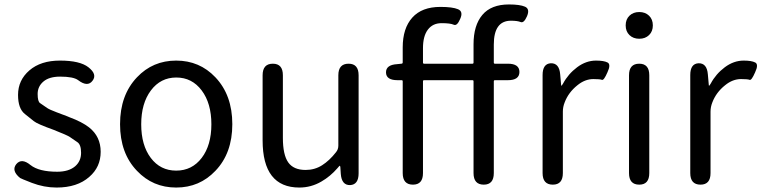

<svg xmlns="http://www.w3.org/2000/svg" viewBox="-20 -829 3419 862"><path d="M234 13Q178 13 123 -8Q72 -28 70 -30Q30 -63 53 -92Q77 -121 117 -88Q155 -58 237 -58Q289 -58 318 -83Q344 -106 344 -143Q344 -180 327 -191Q305 -206 293.5 -214Q282 -222 221 -246Q146 -273 132 -285Q112 -301 92 -317Q61 -341 61 -403Q61 -469 112 -513Q163 -557 249 -557Q339 -557 377 -527Q418 -495 395 -466Q373 -437 331 -469Q310 -485 250 -485Q201 -485 175 -463Q149 -441 149 -407Q149 -373 160 -366Q182 -351 192 -344Q202 -337 234 -325Q259 -316 263 -314Q268 -313 291 -303Q348 -282 380 -257Q432 -216 432 -147.5Q432 -79 381 -35Q327 13 234 13Z M595 -62Q519 -141 519 -271.5Q519 -402 595 -482Q666 -557 771 -557Q876 -557 947 -482Q1023 -402 1023 -271.5Q1023 -141 947 -62Q876 13 771 13Q666 13 595 -62ZM657 -120Q700 -63 771 -63Q842 -63 885.5 -120Q929 -177 929 -271Q929 -365 885.5 -423Q842 -481 771.5 -481Q701 -481 657.5 -423Q614 -365 614 -271Q614 -177 657 -120Z M1324 13Q1159 13 1159 -199V-491Q1159 -543 1205 -543Q1250 -543 1250 -491V-210Q1250 -134 1274 -100Q1298 -66 1352 -66Q1393 -66 1426 -87Q1459 -108 1488 -145Q1499 -158 1499 -175V-491Q1499 -543 1545 -543Q1590 -543 1590 -491V-51Q1590 0 1552 2Q1514 3 1510 -48L1508 -79Q1507 -85 1505.5 -85Q1504 -85 1495 -74Q1463 -37 1423 -14Q1377 13 1324 13Z M1834 0Q1788 0 1788 -52V-464Q1788 -469 1783 -469H1765Q1714 -469 1713 -503Q1712 -538 1763 -541L1782 -543Q1788 -543 1788 -549V-616Q1788 -702 1831 -750Q1874 -798 1957 -798Q2012 -798 2036.5 -787.5Q2061 -777 2046 -744Q2032 -711 2017 -718Q2002 -725 1962.5 -725Q1923 -725 1901 -696Q1879 -667 1879 -613V-548Q1879 -543 1884 -543H2101Q2106 -543 2106 -548V-630Q2106 -715 2145.5 -762Q2185 -809 2265 -809Q2314 -809 2337 -799Q2360 -789 2346 -756Q2332 -724 2317.5 -730Q2303 -736 2274 -736Q2197 -736 2197 -629V-548Q2197 -543 2202 -543H2260Q2312 -543 2312 -506Q2312 -469 2260 -469H2202Q2197 -469 2197 -464V-52Q2197 0 2152 0Q2106 0 2106 -52V-464Q2106 -469 2101 -469H1884Q1879 -469 1879 -464V-52Q1879 0 1834 0Z M2462 0Q2416 0 2416 -52V-492Q2416 -543 2453 -545Q2491 -546 2495 -495L2499 -450Q2499 -444 2500.5 -444Q2502 -444 2508 -454Q2531 -497 2571 -527Q2611 -557 2656 -557Q2691 -557 2707.5 -548.5Q2724 -540 2707 -504Q2691 -467 2682.5 -470.5Q2674 -474 2644 -474Q2606 -474 2572 -446Q2532 -414 2515 -369Q2507 -349 2507 -328V-52Q2507 0 2462 0Z M2850 0Q2804 0 2804 -52V-491Q2804 -543 2850 -543Q2895 -543 2895 -491V-52Q2895 0 2850 0ZM2850 -655Q2823 -655 2806 -671.5Q2789 -688 2789 -715Q2789 -742 2806 -758.5Q2823 -775 2850 -775Q2877 -775 2894 -758.5Q2911 -742 2911 -715Q2911 -688 2894 -671.5Q2877 -655 2850 -655Z M3125 0Q3079 0 3079 -52V-492Q3079 -543 3116 -545Q3154 -546 3158 -495L3162 -450Q3162 -444 3163.5 -444Q3165 -444 3171 -454Q3194 -497 3234 -527Q3274 -557 3319 -557Q3354 -557 3370.5 -548.5Q3387 -540 3370 -504Q3354 -467 3345.5 -470.5Q3337 -474 3307 -474Q3269 -474 3235 -446Q3195 -414 3178 -369Q3170 -349 3170 -328V-52Q3170 0 3125 0Z"/></svg>

Font: Resource Han Rounded KR
Style: Regular
Weight: 400
Designer: Cyano Hao (round all glyphs); Ryoko NISHIZUKA 西塚涼子 (kana, bopomofo & ideographs); Paul D. Hunt (Latin, Greek & Cyrillic)
Foundry: Cyano Hao
Version: 0.990